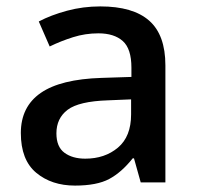

<svg xmlns="http://www.w3.org/2000/svg" viewBox="-20 -569 615 599"><path d="M293 -549Q395 -549 445.5 -504.5Q496 -460 496 -365V0H419L398 -75H394Q359 -31 320.5 -10.5Q282 10 214 10Q141 10 93 -30Q45 -70 45 -154Q45 -236 107 -279Q169 -322 297 -326L390 -329V-358Q390 -417 363 -441Q336 -465 287 -465Q246 -465 208 -453Q170 -441 135 -424L101 -502Q139 -522 189 -535.5Q239 -549 293 -549ZM317 -256Q226 -253 191 -226.5Q156 -200 156 -153Q156 -111 181 -92.5Q206 -74 246 -74Q307 -74 348 -108.5Q389 -143 389 -212V-259Z"/></svg>

Font: Noto Sans Adlam Unjoined Medium
Style: Regular
Weight: 500
Version: Version 3.001